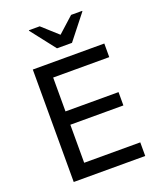

<svg xmlns="http://www.w3.org/2000/svg" viewBox="-161 -987 892 1083"><g transform="rotate(-20 285.0 -445.5)"><path d="M520 0H90.8V-675H520V-593.3H183.3V-390H501.7V-310H183.3V-81.7H520ZM260 -740.8 145.8 -887.5V-890.8H210.8L305 -805.8L399.2 -890.8H465.8V-887.5L350 -740.8Z"/></g></svg>

Font: Funnel Sans
Style: Regular
Weight: 400
Designer: NORD ID, Kristian Moeller
Foundry: Dicotype
Version: Version 1.000